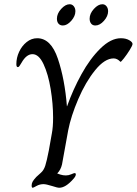

<svg xmlns="http://www.w3.org/2000/svg" viewBox="-20 -884 644 904"><path d="M129 -11Q129 -20 133.5 -28.5Q138 -37 151 -51Q158 -58 172 -70Q186 -82 193 -103.5Q200 -125 210 -176L224 -255Q230 -285 230 -330Q230 -395 218.5 -465Q207 -535 185 -582Q163 -629 133 -629Q104 -629 81 -588Q75 -578 71.5 -573Q68 -568 64 -568Q57 -568 57 -582Q57 -612 70 -640Q83 -668 105.5 -686Q128 -704 155 -704Q220 -704 252.5 -607.5Q285 -511 295 -384H296Q323 -461 363.5 -534.5Q404 -608 453 -656Q502 -704 549 -704Q572 -704 588 -695Q604 -686 604 -677Q604 -670 591 -649Q578 -628 563.5 -609.5Q549 -591 547 -593Q532 -609 515 -609Q473 -609 428 -553.5Q383 -498 348.5 -417.5Q314 -337 301 -270L272 -110Q266 -84 250 -68V-67Q252 -66 264.5 -62Q277 -58 290 -58Q303 -58 315.5 -63.5Q328 -69 331 -69Q337 -69 337 -63Q337 -54 325 -41Q289 0 259 0Q250 0 226 -8Q197 -17 185 -17Q167 -17 152 -8.5Q137 0 134 0Q129 0 129 -11ZM248 -796Q248 -820 268 -842Q288 -864 308 -864Q320 -864 327.5 -854.5Q335 -845 335 -831Q335 -808 315.5 -786Q296 -764 276 -764Q263 -764 255.5 -772.5Q248 -781 248 -796ZM402 -796Q402 -820 422 -842Q442 -864 462 -864Q474 -864 481.5 -854.5Q489 -845 489 -831Q489 -808 469.5 -786Q450 -764 429 -764Q416 -764 409 -773Q402 -782 402 -796Z"/></svg>

Font: Charm
Style: Regular
Weight: 400
Designer: Katatrad Aksorn Co.,Ltd.
Foundry: Cadson Demak Co.,Ltd.
Version: Version 1.001